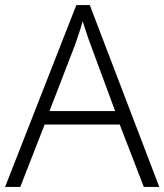

<svg xmlns="http://www.w3.org/2000/svg" viewBox="-20 -737 648 757"><path d="M0 0 281 -717H334L608 0H547L452 -246H156L60 0ZM175 -299H434L339 -556Q335 -566 329 -583Q323 -600 317 -619Q311 -638 306 -653Q301 -636 295.5 -618Q290 -600 284 -584Q278 -568 274 -555Z"/></svg>

Font: Noto Sans Symbols Light
Style: Regular
Weight: 300
Version: Version 2.002